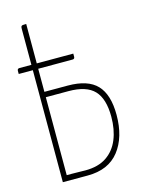

<svg xmlns="http://www.w3.org/2000/svg" viewBox="-108 -764 613 828"><g transform="rotate(-15 198.0 -350.0)"><path d="M5 -500V-514Q5 -524 15 -524H255V-510Q255 -506 253 -503Q251 -500 245 -500ZM68 0V-685Q68 -693 70 -696Q72 -699 77.5 -699.5Q83 -700 92 -700V-397H196Q286 -397 326.5 -354Q367 -311 367 -221Q367 -121 319.5 -60.5Q272 0 179 0ZM175 -24Q233 -24 270 -49Q307 -74 325 -118Q343 -162 343 -219Q343 -299 308 -336Q273 -373 193 -373H92V-25Q98 -25 115.5 -25Q133 -25 151 -24.5Q169 -24 175 -24Z"/></g></svg>

Font: Yanone Kaffeesatz ExtraLight
Style: Regular
Weight: 200
Designer: Yanone (Cyrillic: Daniel Pouzeot, Huerta Tipografica, and Cyreal)
Foundry: Yanone
Version: Version 2.003